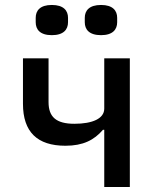

<svg xmlns="http://www.w3.org/2000/svg" viewBox="-20 -750 640 770"><path d="M398.1 0H500.7V-516H398.1V-314.3C398.1 -274.5 351.2 -253.6 278.4 -253.6C204.9 -253.6 174.7 -281.2 174.7 -340.6V-516H72.1V-333.8C72.1 -220.9 129.3 -165.5 242.5 -165.5C313.2 -165.5 357.6 -188.2 392.8 -229.4H398.1ZM123.2 -660.9C123.2 -631.7 140.6 -609 187.9 -609C235.1 -609 252.8 -631.7 252.8 -660.9V-678.6C252.8 -707.4 235.1 -730.1 187.9 -730.1C140.6 -730.1 123.2 -707.4 123.2 -678.6ZM320 -660.9C320 -631.7 337.7 -609 385.3 -609C432.2 -609 449.9 -631.7 449.9 -660.9V-678.6C449.9 -707.4 432.2 -730.1 385.3 -730.1C337.7 -730.1 320 -707.4 320 -678.6Z"/></svg>

Font: Margiela Mono Medium
Style: Regular
Weight: 500
Designer: Mike Abbink, Paul van der Laan, Pieter van Rosmalen
Foundry: Bold Monday
Version: Version 2.003 2021